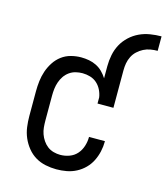

<svg xmlns="http://www.w3.org/2000/svg" viewBox="-109 -805 780 898"><g transform="rotate(15 281.0 -356.0)"><path d="M247 8Q221 8 194.5 2.5Q168 -3 145.5 -16.5Q123 -30 106 -51Q89 -72 78.5 -96.5Q68 -121 64.5 -147.5Q61 -174 61 -200V-320Q61 -345 64 -370Q67 -395 75 -418.5Q83 -442 97 -463.5Q111 -485 131 -500Q151 -515 175.5 -521.5Q200 -528 225 -528Q225 -528 225 -528Q225 -528 225 -528Q244 -528 263 -524.5Q282 -521 299 -512.5Q316 -504 329.5 -490.5Q343 -477 353 -461V-520Q353 -547 358.5 -574.5Q364 -602 377 -626Q390 -650 410.5 -669Q431 -688 455.5 -699.5Q480 -711 507.5 -715.5Q535 -720 562 -720V-650Q545 -650 527.5 -647Q510 -644 494.5 -636Q479 -628 466 -616Q453 -604 445 -588Q437 -572 434 -555Q431 -538 431 -520V-339H354V-369Q351 -388 342.5 -405Q334 -422 320 -434.5Q306 -447 287.5 -452.5Q269 -458 250 -458Q234 -458 217.5 -454Q201 -450 187 -440Q173 -430 163.5 -416Q154 -402 148.5 -386Q143 -370 141 -353.5Q139 -337 139 -320V-200Q139 -183 140.5 -166.5Q142 -150 147.5 -134.5Q153 -119 162.5 -105Q172 -91 185 -81Q198 -71 214.5 -66.5Q231 -62 247 -62Q270 -62 291.5 -70Q313 -78 327.5 -94.5Q342 -111 349 -133Q356 -155 356 -177Q356 -177 356 -177.5Q356 -178 356 -178H433Q433 -178 433 -177.5Q433 -177 433 -176Q433 -152 427.5 -127.5Q422 -103 411 -81Q400 -59 382.5 -41.5Q365 -24 343 -12.5Q321 -1 296.5 3.5Q272 8 247 8Z"/></g></svg>

Font: Iosevka Gothic
Style: Regular
Weight: 400
Monospace: yes
Designer: Belleve Invis
Foundry: Belleve Invis
Version: Version 15.5.1; ttfautohint (v1.8.4)